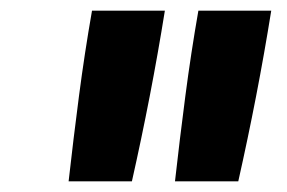

<svg xmlns="http://www.w3.org/2000/svg" viewBox="-20 -792 540 361"><path d="M109 -451Q118 -531 128.5 -611.5Q139 -692 153 -772H290Q277 -691 261.5 -611Q246 -531 228 -451ZM309 -451Q318 -531 328.5 -611.5Q339 -692 353 -772H490Q477 -691 461.5 -611Q446 -531 428 -451Z"/></svg>

Font: Iosevka Slab Extrabold Oblique
Style: Regular
Weight: 800
Italic angle: -9°
Monospace: yes
Designer: Belleve Invis
Foundry: Belleve Invis
Version: Version 11.1.1; ttfautohint (v1.8.3)